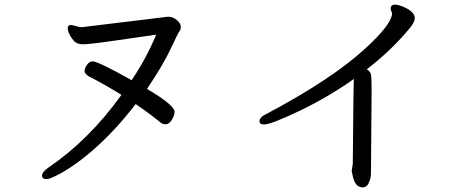

<svg xmlns="http://www.w3.org/2000/svg" viewBox="-20 -751 2040 836"><path d="M183.1 28.8Q163.1 28.8 163.1 14.2Q163.1 -2.9 192.9 -22.9Q369.1 -143.1 508.8 -337.9Q435.1 -383.8 366.2 -418.9Q348.1 -430.2 348.1 -441.9Q348.1 -453.1 358.6 -468.5Q369.1 -483.9 382.8 -483.9Q407.2 -483.9 553.2 -401.9Q616.2 -495.1 660.2 -600.1Q619.1 -594.2 494.6 -576.2Q370.1 -558.1 340.8 -558.1Q314 -558.1 299.8 -575.2Q274.9 -605 274.9 -629.9Q274.9 -640.1 287.1 -642.1Q295.9 -642.1 324.2 -633.8L337.9 -632.8L710.9 -678.2Q732.9 -678.2 750 -663.6Q767.1 -648.9 767.1 -635Q767.1 -621.1 761.5 -615Q755.9 -608.9 723.4 -539.1Q690.9 -469.2 620.1 -363.8Q740.2 -293 740.2 -264.2Q740.2 -248 728 -229Q715.8 -210 702.1 -210Q689 -210 681.2 -215.8Q633.8 -254.9 570.8 -297.9Q457 -149.9 332 -54.2Q276.9 -13.2 236.8 7.8Q196.8 28.8 183.1 28.8Z M1559.1 64.9Q1526.9 64.9 1516.1 16.1L1511.2 -6.8L1516.1 -37.1Q1519 -407.2 1521 -407.2Q1407.2 -327.1 1283.7 -268.1Q1160.2 -209 1129.9 -209Q1109.9 -209 1109.9 -223.1Q1109.9 -241.2 1142.1 -255.9Q1426.8 -407.2 1571.8 -541Q1682.1 -642.1 1687 -689.9Q1687 -696.8 1684.1 -701.9Q1681.2 -707 1681.2 -713.9Q1681.2 -731 1701.2 -731Q1710 -731 1730 -724.1Q1786.1 -701.2 1786.1 -671.9Q1786.1 -657.2 1767.1 -631.8Q1685.1 -532.2 1577.1 -449.2Q1590.8 -440.9 1594.5 -429.4Q1598.1 -418 1598.1 -354L1595.2 3.9Q1595.2 22 1587.9 40Q1579.1 64.9 1559.1 64.9Z"/></svg>

Font: LXGW WenKai Screen
Style: Regular
Weight: 400
Designer: LXGW / Fontworks Inc.
Foundry: LXGW / Fontworks Inc.
Version: Version 1.510;January 18,2025